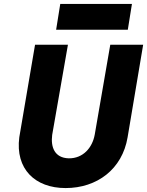

<svg xmlns="http://www.w3.org/2000/svg" viewBox="-20 -927 747 975"><path d="M265 -776H629L650 -907H286ZM158 -700 78 -230C57 -69 158 28 313 28C473 28 601 -68 628 -230L707 -700H540L461 -243C449 -177 402 -122 329 -123C257 -125 237 -180 245 -242L325 -700Z"/></svg>

Font: Jost*
Style: Bold Italic
Weight: 700
Italic angle: -10°
Version: Version 3.7